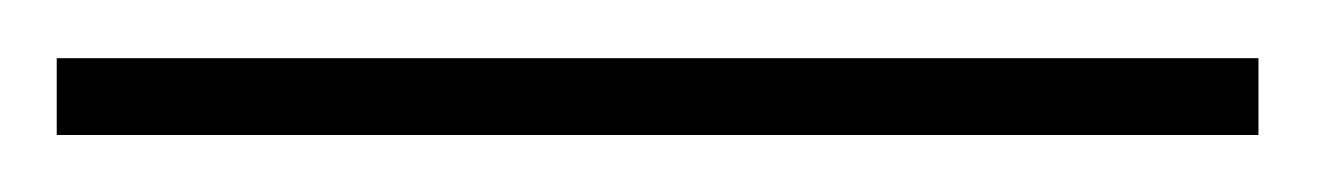

<svg xmlns="http://www.w3.org/2000/svg" viewBox="-20 -20 453 66"><path d="M412.6 0V26.4H-0.5V0Z"/></svg>

Font: Vazirmatn UI Thin
Style: Regular
Weight: 100
Designer: Saber Rastikerdar
Foundry: Saber Rastikerdar
Version: Version 33.003